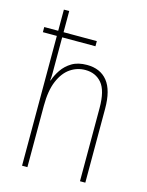

<svg xmlns="http://www.w3.org/2000/svg" viewBox="-115 -831 693 903"><g transform="rotate(15 231.5 -380.0)"><path d="M108 -760V-657H270V-632H108V-493Q108 -470 108 -455Q108 -440 106 -422H108Q117 -449 135 -475.5Q153 -502 182 -519.5Q211 -537 255 -537Q320 -537 355 -493.5Q390 -450 390 -360V0H364V-356Q364 -441 334 -476.5Q304 -512 254 -512Q214 -512 181 -489.5Q148 -467 128 -420Q108 -373 108 -299V0H82V-632H14V-657H82V-760Z"/></g></svg>

Font: Noto Sans Khmer Condensed Thin
Style: Regular
Weight: 100
Width: 3
Designer: Danh Hong and the Monotype Design Team
Foundry: Monotype Imaging Inc.
Version: Version 2.004; ttfautohint (v1.8.4.7-5d5b)